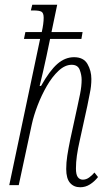

<svg xmlns="http://www.w3.org/2000/svg" viewBox="-20 -780 456 809"><path d="M318 9Q291 9 275 -9.5Q259 -28 259 -68Q259 -95 263.5 -124Q268 -153 276 -192L306 -330Q311 -352 317.5 -384.5Q324 -417 324 -444Q324 -464 316 -485.5Q308 -507 282 -507Q254 -507 227 -482Q200 -457 177.5 -418Q155 -379 138.5 -336Q122 -293 114 -256L59 0H19L149 -616H81L87 -645H156Q160 -663 162 -678Q164 -693 164 -705Q164 -725 155 -730.5Q146 -736 120 -736H110L116 -760H221L197 -645H328L323 -616H191L176 -544Q169 -511 161.5 -478.5Q154 -446 147 -418H153Q189 -482 221.5 -510.5Q254 -539 292 -539Q332 -539 348.5 -510.5Q365 -482 365 -447Q365 -417 358.5 -387Q352 -357 348 -334L316 -188Q308 -153 304 -124.5Q300 -96 300 -70Q300 -44 308 -33.5Q316 -23 329 -23Q343 -23 355.5 -32Q368 -41 378 -53L393 -34Q378 -15 359 -3Q340 9 318 9Z"/></svg>

Font: Noto Serif ExtraCondensed ExtraLight
Style: Italic
Weight: 200
Width: 2
Italic angle: -12°
Designer: Monotype Design Team
Foundry: Monotype Imaging Inc.
Version: Version 2.014; ttfautohint (v1.8.4.7-5d5b)